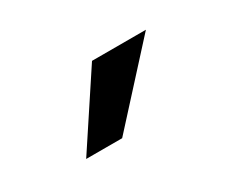

<svg xmlns="http://www.w3.org/2000/svg" viewBox="-42 -846 398 336"><g transform="rotate(-30 156.5 -678.0)"><path d="M60.1 -606.4 154.8 -750H263.7L132.8 -606.4Z"/></g></svg>

Font: Roboto21382017
Style: Regular
Weight: 400
Designer: Christian Robertson
Foundry: Google
Version: Version 2.138; 2017